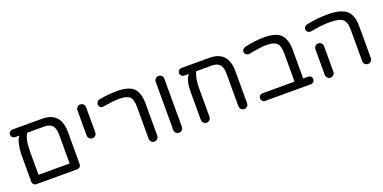

<svg xmlns="http://www.w3.org/2000/svg" viewBox="-15 -1247 3790 1902"><g transform="rotate(-20 1880.0 -295.5)"><path d="M519 -80V-377Q519 -453 491 -481.5Q463 -510 412 -510H229Q191 -457 191 -325V-80ZM412 -590Q610 -590 610 -377V-40Q610 -23 598 -11.5Q586 0 569 0H140Q124 0 112 -12Q100 -24 100 -40V-325Q100 -373 111.5 -428Q123 -483 146 -510H104Q86 -510 73.5 -521.5Q61 -533 61 -550Q61 -567 73.5 -578.5Q86 -590 104 -590Z M863 -548V-283Q863 -264 850 -250.5Q837 -237 818 -237Q799 -237 785.5 -250.5Q772 -264 772 -283V-548Q772 -567 785 -580.5Q798 -594 817 -594Q836 -594 849.5 -580.5Q863 -567 863 -548Z M1028 -496Q1026 -496 1023.5 -495.5Q1021 -495 1020 -495Q987 -495 980 -530V-535Q980 -549 990 -561Q1000 -573 1016 -576Q1114 -594 1204 -594Q1327 -594 1378 -544Q1429 -494 1429 -377V-42Q1429 -23 1416 -9.5Q1403 4 1384 4Q1365 4 1351.5 -9.5Q1338 -23 1338 -42V-377Q1338 -456 1308.5 -485Q1279 -514 1200 -514Q1138 -514 1028 -496Z M1688 -548V-41Q1688 -22 1675 -8.5Q1662 5 1643 5Q1624 5 1610.5 -8.5Q1597 -22 1597 -41V-548Q1597 -567 1610 -580.5Q1623 -594 1642 -594Q1661 -594 1674.5 -580.5Q1688 -567 1688 -548Z M2177 -590Q2375 -590 2375 -377V-41Q2375 -22 2362 -8.5Q2349 5 2330 5Q2311 5 2297.5 -8.5Q2284 -22 2284 -41V-377Q2284 -453 2256 -481.5Q2228 -510 2177 -510H2011Q1979 -455 1979 -340V-41Q1979 -22 1966 -8.5Q1953 5 1934 5Q1915 5 1901.5 -8.5Q1888 -22 1888 -41V-345Q1888 -451 1931 -510H1886Q1868 -510 1855.5 -521.5Q1843 -533 1843 -550Q1843 -567 1855.5 -578.5Q1868 -590 1886 -590Z M3032 -80Q3049 -80 3061 -68.5Q3073 -57 3073 -40Q3073 -23 3061 -11.5Q3049 0 3032 0H2552Q2535 0 2523.5 -12Q2512 -24 2512 -40Q2512 -56 2523.5 -68Q2535 -80 2552 -80H2890V-377Q2890 -456 2860 -486Q2830 -516 2752 -516Q2693 -516 2564 -492Q2562 -492 2560 -491.5Q2558 -491 2557 -491Q2542 -491 2530 -500.5Q2518 -510 2515 -525V-530Q2515 -544 2525 -555.5Q2535 -567 2551 -571Q2658 -596 2756 -596Q2879 -596 2930 -545Q2981 -494 2981 -377V-80Z M3285 -310V-41Q3285 -22 3272 -8.5Q3259 5 3240 5Q3221 5 3207.5 -8.5Q3194 -22 3194 -41V-310Q3194 -329 3207 -342.5Q3220 -356 3239 -356Q3258 -356 3271.5 -342.5Q3285 -329 3285 -310ZM3215 -492Q3213 -492 3211 -491.5Q3209 -491 3208 -491Q3193 -491 3181 -500.5Q3169 -510 3166 -525V-530Q3166 -544 3176 -555.5Q3186 -567 3202 -571Q3315 -594 3425 -594Q3563 -594 3621.5 -544Q3680 -494 3680 -377V-41Q3680 -22 3667 -8.5Q3654 5 3635 5Q3616 5 3602.5 -8.5Q3589 -22 3589 -41V-377Q3589 -456 3552 -485Q3515 -514 3421 -514Q3333 -514 3215 -492Z"/></g></svg>

Font: VarelaRound
Style: Regular
Weight: 400
Designer: Joe Prince, Avraham Cornfeld
Foundry: Joe Prince, Avraham Cornfeld
Version: Version 2.000;PS 002.000;hotconv 1.0.88;makeotf.lib2.5.64775